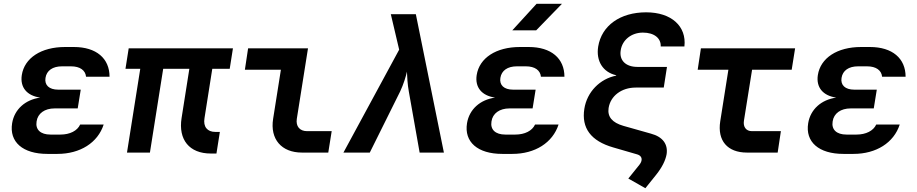

<svg xmlns="http://www.w3.org/2000/svg" viewBox="-20 -805 4840 1013"><path d="M283 7C403 7 496 -52 527 -148H403C388 -115 349 -95 299 -95H246C194 -95 166 -121 173 -164C179 -207 216 -233 268 -233H390L406 -332H287C239 -332 214 -356 220 -394C226 -433 258 -455 307 -455H355C402 -455 431 -434 434 -400H558C558 -497 488 -557 370 -557H323C197 -557 109 -499 95 -409C85 -344 122 -300 192 -290C113 -279 56 -228 44 -155C28 -56 100 7 230 7Z M1092 5H1122L1140 -109H1116C1074 -109 1051 -136 1059 -182L1100 -442H1192L1209 -550H659L642 -442H720L650 0H771L841 -442H979L938 -182C920 -68 979 5 1092 5Z M1573 0H1712L1730 -113H1600C1561 -113 1540 -139 1546 -178L1605 -550H1289L1272 -437H1462L1421 -178C1404 -71 1465 0 1573 0Z M1792 0H1931L2091 -322C2109 -360 2122 -403 2127 -427C2128 -403 2130 -359 2137 -322L2194 0H2322L2174 -730H2042L2086 -543Z M2683 -645H2809L2945 -785H2811ZM2683 7C2803 7 2896 -52 2927 -148H2803C2788 -115 2749 -95 2699 -95H2646C2594 -95 2566 -121 2573 -164C2579 -207 2616 -233 2668 -233H2790L2806 -332H2687C2639 -332 2614 -356 2620 -394C2626 -433 2658 -455 2707 -455H2755C2802 -455 2831 -434 2834 -400H2958C2958 -497 2888 -557 2770 -557H2723C2597 -557 2509 -499 2495 -409C2485 -344 2522 -300 2592 -290C2513 -279 2456 -228 2444 -155C2428 -56 2500 7 2630 7Z M3372 -633C3432 -633 3468 -603 3466 -560H3591C3603 -666 3523 -740 3389 -740C3252 -740 3154 -670 3136 -559C3124 -483 3161 -424 3231 -408V-406C3145 -389 3077 -320 3063 -231C3047 -130 3097 -61 3216 -27L3340 9C3359 14 3367 26 3365 40C3364 48 3360 56 3353 65L3295 137L3385 188L3442 117C3473 78 3491 42 3497 9C3505 -43 3478 -83 3414 -100L3269 -141C3210 -158 3184 -189 3191 -235C3201 -299 3259 -343 3334 -343H3482L3499 -452H3343C3281 -452 3246 -487 3255 -540C3263 -594 3311 -633 3372 -633Z M3921 0H4083L4100 -113H3947C3916 -113 3900 -136 3905 -168L3948 -437H4157L4175 -550H3678L3661 -437H3823L3780 -165C3764 -63 3818 0 3921 0Z M4483 7C4603 7 4696 -52 4727 -148H4603C4588 -115 4549 -95 4499 -95H4446C4394 -95 4366 -121 4373 -164C4379 -207 4416 -233 4468 -233H4590L4606 -332H4487C4439 -332 4414 -356 4420 -394C4426 -433 4458 -455 4507 -455H4555C4602 -455 4631 -434 4634 -400H4758C4758 -497 4688 -557 4570 -557H4523C4397 -557 4309 -499 4295 -409C4285 -344 4322 -300 4392 -290C4313 -279 4256 -228 4244 -155C4228 -56 4300 7 4430 7Z"/></svg>

Font: JetBrains Mono
Style: Bold Italic
Weight: 558
Italic angle: -9°
Monospace: yes
Designer: Philipp Nurullin, Konstantin Bulenkov
Foundry: JetBrains
Version: Version 2.305